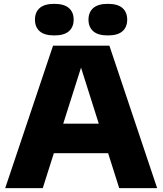

<svg xmlns="http://www.w3.org/2000/svg" viewBox="-20 -977 844 997"><path d="M7 0 255.5 -740H548L796 0H599L391.5 -655H410L202 0ZM209 -181.5 254 -335H548.5L592.5 -181.5ZM540 -793Q489 -793 464.2 -814.8Q439.5 -836.5 439.5 -875Q439.5 -913.5 464.2 -935.2Q489 -957 540 -957Q591.5 -957 616 -935.2Q640.5 -913.5 640.5 -875Q640.5 -836.5 616 -814.8Q591.5 -793 540 -793ZM262 -793Q210.5 -793 186 -814.8Q161.5 -836.5 161.5 -875Q161.5 -913.5 186 -935.2Q210.5 -957 262 -957Q313 -957 337.8 -935.2Q362.5 -913.5 362.5 -875Q362.5 -836.5 337.8 -814.8Q313 -793 262 -793Z"/></svg>

Font: Encode Sans SemiExpanded ExtraBold
Style: Regular
Weight: 800
Width: 6
Designer: Multiple Designers
Foundry: Impallari Type
Version: Version 3.002